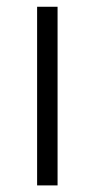

<svg xmlns="http://www.w3.org/2000/svg" viewBox="-20 -562 286 582"><path d="M92.5 0V-541.5H154.5V0Z"/></svg>

Font: Encode Sans Exp Lt
Style: Regular
Weight: 300
Width: 7
Designer: Multiple Designers
Foundry: Impallari Type
Version: Version 3.002; ttfautohint (v1.8.3) -l 8 -r 50 -G 200 -x 14 